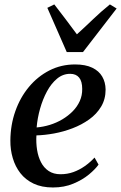

<svg xmlns="http://www.w3.org/2000/svg" viewBox="-20 -839 548 870"><path d="M426.5 -93Q412 -72.5 382.8 -48.2Q353.5 -24 312.2 -6.8Q271 10.5 220 10.5Q169 10.5 132.2 -7Q95.5 -24.5 72.2 -54.5Q49 -84.5 37.8 -122.8Q26.5 -161 27 -202.5Q27.5 -273 49.5 -335.2Q71.5 -397.5 111 -445Q150.5 -492.5 203.8 -519.8Q257 -547 320 -547Q367.5 -547 398 -532.2Q428.5 -517.5 443.2 -492Q458 -466.5 458.5 -433.5Q458.5 -389.5 438.2 -355.8Q418 -322 384 -297.8Q350 -273.5 308.8 -257.8Q267.5 -242 224.8 -234.2Q182 -226.5 145 -225.5Q143 -191.5 148 -160Q153 -128.5 165.8 -103.8Q178.5 -79 200.5 -64.2Q222.5 -49.5 254 -49.5Q285 -49.5 312.2 -59.2Q339.5 -69 363.8 -86Q388 -103 408.5 -125ZM298 -504.5Q265 -504.5 238.5 -482.5Q212 -460.5 192.8 -424.8Q173.5 -389 161.5 -346.2Q149.5 -303.5 146 -261.5Q176 -264 206 -273.2Q236 -282.5 262.5 -298.2Q289 -314 309.5 -334.8Q330 -355.5 341.5 -381.2Q353 -407 352.5 -436Q352.5 -470.5 338.5 -487.5Q324.5 -504.5 298 -504.5ZM282.5 -603 194.5 -803.5 226 -819Q250.5 -788 276.2 -753.5Q302 -719 328.5 -683.5Q365.5 -717 400.8 -751Q436 -785 478 -819L508.5 -800.5L356 -603Z"/></svg>

Font: Merriweather 72pt Medium
Style: Italic
Weight: 500
Italic angle: -7.8°
Version: Version 2.101